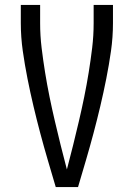

<svg xmlns="http://www.w3.org/2000/svg" viewBox="-20 -755 540 775"><path d="M205 0Q189 -54 173 -108.5Q157 -163 142.5 -217.5Q128 -272 115 -327Q102 -382 91 -437.5Q80 -493 72 -549Q64 -605 64 -662V-735H142V-662Q142 -611 148 -561.5Q154 -512 162 -462.5Q170 -413 180 -364Q190 -315 201.5 -266Q213 -217 225 -168.5Q237 -120 250 -71Q263 -120 275 -168.5Q287 -217 298.5 -266Q310 -315 320 -364Q330 -413 338 -462.5Q346 -512 352 -561.5Q358 -611 358 -662V-735H436V-662Q436 -605 428 -549Q420 -493 409 -437.5Q398 -382 385 -327Q372 -272 357.5 -217.5Q343 -163 327 -108.5Q311 -54 295 0Z"/></svg>

Font: iosevka_custom_sans_ss08
Style: Regular
Weight: 400
Designer: Belleve Invis
Foundry: Belleve Invis
Version: Version 10.3.0; ttfautohint (v1.8.3)